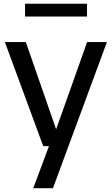

<svg xmlns="http://www.w3.org/2000/svg" viewBox="-20 -764 584 1004"><path d="M435.5 -544H539L257 220H154L236 0H206L5.5 -544H115L273.5 -88ZM111 -677.5V-744.5H435V-677.5Z"/></svg>

Font: Encode Sans Medium
Style: Regular
Weight: 500
Designer: Multiple Designers
Foundry: Impallari Type
Version: Version 2.000